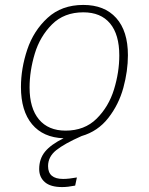

<svg xmlns="http://www.w3.org/2000/svg" viewBox="-20 -551 603 779"><path d="M175 123Q175 175 236 175Q259 175 292 169L285 202Q255 208 232 208Q185 208 162 188Q139 168 139 135Q139 93 163 64Q187 35 238 10Q155 7 110 -47Q65 -101 65 -198Q65 -273 90.5 -349.5Q116 -426 173 -478.5Q230 -531 318 -531Q404 -531 451.5 -478Q499 -425 499 -327Q499 -263 480.5 -195Q462 -127 419.5 -72.5Q377 -18 311 1Q241 32 208 58.5Q175 85 175 123ZM246 -21Q323 -21 372 -69.5Q421 -118 442.5 -188Q464 -258 464 -326Q464 -411 426.5 -456Q389 -501 318 -501Q240 -501 191 -452Q142 -403 121 -333Q100 -263 100 -196Q100 -112 138 -66.5Q176 -21 246 -21Z"/></svg>

Font: FiraGO UltraLight
Style: Italic
Weight: 200
Italic angle: -8°
Designer: bBox Type GmbH
Foundry: bBox Type GmbH
Version: Version 1.001